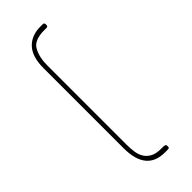

<svg xmlns="http://www.w3.org/2000/svg" viewBox="-178 -452 542 542"><g transform="rotate(-45 93.5 -181.0)"><path d="M127 69H118Q44 69 44 -22V-342Q44 -387 64.5 -409Q85 -431 121 -431H130Q136 -431 136 -425V-422Q136 -416 130 -416H121Q81 -416 69 -394Q57 -372 57 -340V-23Q57 -8 59 6Q61 20 67.5 30.5Q74 41 86 47.5Q98 54 118 54H127Q129 54 132.5 55Q136 56 136 61V64Q136 68 132.5 68.5Q129 69 127 69Z"/></g></svg>

Font: Chathura Thin
Style: Regular
Weight: 250
Designer: Appaji Ambarisha Darbha
Foundry: Aditya Fonts
Version: Version 1.002 2016